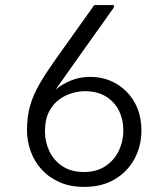

<svg xmlns="http://www.w3.org/2000/svg" viewBox="-20 -731 645 761"><path d="M314 9.8Q258.3 9.8 215.8 -9Q173.3 -27.8 144.5 -59.8Q115.7 -91.8 101.3 -132.3Q86.9 -172.9 86.9 -215.8Q86.9 -269.5 99.6 -313Q112.3 -356.4 136.5 -397.9Q160.6 -439.5 194.8 -487.8L353.5 -710.9H431.2V-701.2Q373.5 -620.1 315.7 -538.8Q257.8 -457.5 200.2 -375.5Q224.6 -396.5 259.8 -411.4Q294.9 -426.3 339.4 -426.3Q379.9 -426.3 416.3 -411.4Q452.6 -396.5 480.7 -368.7Q508.8 -340.8 524.7 -301.8Q540.5 -262.7 540.5 -213.4Q540.5 -152.8 513.4 -102.1Q486.3 -51.3 435.5 -20.8Q384.8 9.8 314 9.8ZM313 -49.3Q363.8 -49.3 398.4 -72.8Q433.1 -96.2 450.9 -133.5Q468.8 -170.9 468.8 -213.9Q468.8 -258.3 450.7 -293.7Q432.6 -329.1 398.4 -349.4Q364.3 -369.6 315.9 -369.6Q293.9 -369.6 267.1 -362.3Q240.2 -355 215.3 -337.2Q190.4 -319.3 174.3 -288.3Q158.2 -257.3 158.2 -210.4Q158.2 -168.5 175.8 -131.6Q193.4 -94.7 227.8 -72Q262.2 -49.3 313 -49.3Z"/></svg>

Font: Comme Light
Style: Regular
Weight: 300
Version: Version 1.000;gftools[0.9.27]